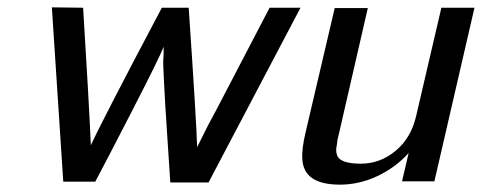

<svg xmlns="http://www.w3.org/2000/svg" viewBox="-20 -492 1310 522"><path d="M121 -472 206 -471Q222 -212 227 -97Q256 -161 420 -471H493Q514 -162 516 -92L546 -152Q567 -191 568 -193L713 -471H797L547 4H443Q440 -42 435.5 -110.5Q431 -179 429.5 -204Q428 -229 425.5 -277Q423 -325 424 -330.5Q425 -336 425 -365Q413 -334 336.5 -185.5Q260 -37 239 2H152Z M811 -133 890 -470H980L900 -122Q898 -116 897 -108L896 -99Q892 -82 896 -72Q902 -47 961 -47Q1013 -47 1055 -81.5Q1097 -116 1111 -175L1180 -471H1270L1161 1H1073L1091 -76Q1056 -37 1006.5 -13.5Q957 10 904 10Q805 10 802 -60Q800 -87 811 -133Z"/></svg>

Font: Coval
Style: Book Italic
Weight: 350
Foundry: Context Ltd
Version: Version 001.000